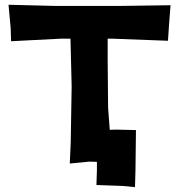

<svg xmlns="http://www.w3.org/2000/svg" viewBox="-20 -681 751 802"><path d="M465.8 -139.6 438.5 -138.7 431.6 -229.5 429.7 -431.6V-519.5H447.3L681.6 -510.7L686.5 -583L692.4 -659.2L477.5 -656.2H212.9L15.6 -661.1L24.4 -565.4L26.4 -508.8L234.4 -519.5H274.4L279.3 -320.3L275.4 -85.9L271.5 2L353.5 -5.9L384.8 -4.9V-1V31.2L382.8 91.8L492.2 95.7L543.9 100.6L545.9 29.3L547.9 -137.7Z"/></svg>

Font: MaokenAssortedSans-Lite
Style: Lite
Weight: 400
Version: Version 1.400